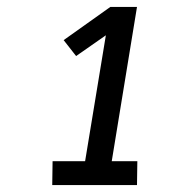

<svg xmlns="http://www.w3.org/2000/svg" viewBox="-20 -858 540 555"><path d="M131 -323 132 -392H226L286 -756L200 -696L164 -742L299 -838H376L303 -392H377L376 -323Z"/></svg>

Font: Iosevka SS18
Style: Italic
Weight: 400
Italic angle: -9°
Monospace: yes
Designer: Belleve Invis
Foundry: Belleve Invis
Version: Version 25.1.1; ttfautohint (v1.8.4)